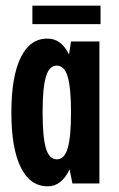

<svg xmlns="http://www.w3.org/2000/svg" viewBox="-20 -646 420 676"><path d="M235 0 225 -50Q197 10 148 10Q86 10 53 -57Q20 -124 20 -250Q20 -376 53 -443.5Q86 -511 148 -510Q196 -510 223 -454L230 -500H330V0ZM141.5 -124.5Q153 -85 180 -85Q207 -85 218.5 -124.5Q230 -164 230 -250Q230 -336 218.5 -375.5Q207 -415 180 -415Q153 -415 141.5 -375.5Q130 -336 130 -250Q130 -164 141.5 -124.5ZM94 -561V-626H334V-561Z"/></svg>

Font: Gully ECD Medium
Style: Regular
Weight: 500
Width: 2
Designer: jaikishan Patel
Foundry: MagicType
Version: Version 1.000;Glyphs 3.2 (3242)